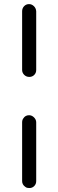

<svg xmlns="http://www.w3.org/2000/svg" viewBox="-20 -739 287 945"><path d="M158.2 -394.5V-683.6Q157.2 -698.2 147.5 -708Q136.7 -718.8 123 -718.8Q108.4 -718.8 98.6 -708.5Q88.9 -698.2 88.9 -683.6V-394.5Q88.9 -380.9 99.1 -370.6Q109.4 -360.4 124 -360.4Q138.7 -360.4 148.4 -370.1Q158.2 -379.9 158.2 -394.5ZM125 186.5Q138.7 186.5 148.4 176.8Q158.2 167 158.2 152.3V-136.7Q158.2 -150.4 147.5 -161.1Q136.7 -171.9 123 -171.9Q104.5 -171.9 94.7 -156.2Q88.9 -148.4 88.9 -136.7V152.3Q88.9 169.9 104.5 180.7Q109.4 184.6 114.3 185.5Q119.1 186.5 125 186.5Z"/></svg>

Font: FakePearl
Style: Light
Weight: 350
Version: Version 1.2